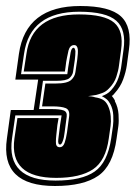

<svg xmlns="http://www.w3.org/2000/svg" viewBox="-40 -614 451 639"><path d="M143 5Q-40 5 -17 -153L-4 -248H72L87 -349H11L23 -435Q46 -594 227 -594Q325 -594 362.5 -559.5Q400 -525 389 -448L382 -396Q379 -375 370 -350Q361 -325 341 -303Q336 -296 332 -295L338 -287Q342 -281 343 -278H342Q353 -257 354.5 -233.5Q356 -210 354 -195L348 -153Q336 -63 287 -29Q238 5 143 5ZM145 -13Q232 -13 275 -43Q318 -73 330 -153L336 -195Q338 -209 337 -230Q336 -251 327 -268Q321 -279 314 -284.5Q307 -290 299 -294Q307 -297 315 -301.5Q323 -306 330 -314Q347 -333 354.5 -355.5Q362 -378 364 -396L371 -448Q381 -515 347 -545Q313 -575 224 -575Q60 -575 40 -435L30 -367H184L187 -390L195 -439Q198 -455 205 -455Q209 -455 211 -444Q211 -438 210.5 -430.5Q210 -423 209 -415L203 -374Q201 -363 191 -354Q181 -345 146 -345H103L90 -251H132Q159 -251 171.5 -246.5Q184 -242 182 -226L175 -173Q173 -155 169 -145Q165 -133 160 -133Q152 -133 154 -150Q156 -167 160 -198L165 -230H11L0 -153Q-20 -13 145 -13ZM147 -22Q-10 -22 8 -153L18 -221H155L151 -198Q149 -179 147.5 -165.5Q146 -152 146 -143Q145 -124 159 -124Q170 -124 175 -138.5Q180 -153 183 -173L190 -226Q193 -248 179 -254Q165 -260 133 -260H100L111 -336H145Q184 -336 197 -348Q209 -359 211 -374L217 -415Q220 -437 219 -450Q217 -464 207 -464Q193 -464 188 -446Q186 -436 183 -422.5Q180 -409 178 -390L176 -376H39L48 -435Q66 -566 223 -566Q308 -566 340 -538.5Q372 -511 363 -448L356 -396Q354 -379 347 -358Q340 -337 323 -320Q313 -309 300.5 -304.5Q288 -300 280 -298L253 -294Q258 -294 264.5 -293Q271 -292 277 -290Q291 -288 301.5 -282.5Q312 -277 319 -263Q327 -246 328.5 -227Q330 -208 328 -195L322 -153Q312 -79 269.5 -50.5Q227 -22 147 -22Z"/></svg>

Font: Alumni Sans Collegiate One
Style: Italic
Weight: 400
Italic angle: -8°
Designer: Robert E. Leuschke
Foundry: Robert E. Leuschke
Version: Version 1.100